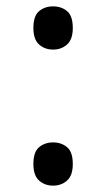

<svg xmlns="http://www.w3.org/2000/svg" viewBox="-20 -570 334 604"><path d="M147 -414Q121 -414 103 -430Q85 -446 85 -482Q85 -520 103 -535Q121 -550 147 -550Q173 -550 191 -535Q209 -520 209 -482Q209 -446 191 -430Q173 -414 147 -414ZM147 14Q121 14 103 -2Q85 -18 85 -54Q85 -92 103 -107Q121 -122 147 -122Q173 -122 191 -107Q209 -92 209 -54Q209 -18 191 -2Q173 14 147 14Z"/></svg>

Font: gurmukhi25
Style: Book
Weight: 400
Designer: Jelle Bosma - Monotype Design Team
Foundry: Monotype Imaging Inc.
Version: Version 2.003